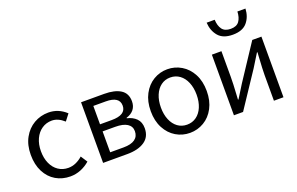

<svg xmlns="http://www.w3.org/2000/svg" viewBox="-97 -1205 2502 1615"><g transform="rotate(-20 1154.0 -398.0)"><path d="M52 -270.6Q52 -358.4 87.4 -422.7Q122.8 -487 182 -521.4Q241.2 -555.8 311.8 -555.8Q400.4 -555.8 469.8 -491.6L425.2 -433.8Q371.4 -482.2 315.6 -482.2Q266.2 -482.2 226.8 -455.6Q187.4 -429 165.1 -380.9Q142.8 -332.8 142.8 -270.6Q142.8 -208.4 164.3 -160.6Q185.8 -112.8 224.6 -86.6Q263.4 -60.4 313.4 -60.4Q349 -60.4 382 -75.3Q415 -90.2 442 -114.8L480.6 -55.4Q443.2 -22.8 398.4 -4.8Q353.6 13.2 305.4 13.2Q233.2 13.2 175.6 -20.7Q118 -54.6 85 -119Q52 -183.4 52 -270.6Z M1006.4 -404.4Q1006.4 -360.6 982.9 -331.3Q959.4 -302 916 -289V-284.8Q966.6 -273.4 998.3 -241.8Q1030 -210.2 1030 -155.2Q1030 -77.8 972.6 -38.9Q915.2 0 816.6 0H600.8V-542.6H807.2Q901.2 -542.6 953.8 -509.2Q1006.4 -475.8 1006.4 -404.4ZM920.4 -396.6Q920.4 -478.4 798.2 -478.4H687.4V-313.8H791.8Q920.4 -313.8 920.4 -396.6ZM943.4 -160Q943.4 -203.4 906.8 -226.9Q870.2 -250.4 800.2 -250.4H687.4V-63.4H806.8Q874.6 -63.4 909 -88.2Q943.4 -113 943.4 -160Z M1126 -270.6Q1126 -358.4 1160.1 -422.7Q1194.2 -487 1251.4 -521.4Q1308.6 -555.8 1376.2 -555.8Q1443.6 -555.8 1501.2 -521.4Q1558.8 -487 1592.9 -422.7Q1627 -358.4 1627 -270.6Q1627 -183.6 1592.9 -119.2Q1558.8 -54.8 1501.2 -20.8Q1443.6 13.2 1376.2 13.2Q1308.6 13.2 1251.4 -20.8Q1194.2 -54.8 1160.1 -119.2Q1126 -183.6 1126 -270.6ZM1536.2 -270.6Q1536.2 -333 1516.1 -381.1Q1496 -429.2 1459.7 -455.7Q1423.4 -482.2 1376.2 -482.2Q1328.8 -482.2 1292.9 -455.7Q1257 -429.2 1236.9 -381.1Q1216.8 -333 1216.8 -270.6Q1216.8 -208.2 1236.9 -160.4Q1257 -112.6 1292.9 -86.5Q1328.8 -60.4 1376.2 -60.4Q1423.4 -60.4 1459.7 -86.5Q1496 -112.6 1516.1 -160.4Q1536.2 -208.2 1536.2 -270.6Z M1857.4 -542.6V-312.2Q1857.4 -253.2 1851.4 -158.4Q1849.8 -134.2 1848.8 -112H1853.4Q1870 -138.2 1885.6 -163.4L1925.6 -227.8L2133.4 -542.6H2215.4V0H2129.8V-229.6Q2129.8 -277.2 2137 -393.6Q2138.2 -411 2139.4 -430.6H2134.6L2062.4 -314L1853.6 0H1771.8V-542.6ZM1822.4 -810.4H1894.6Q1896.6 -756.4 1920.1 -724.3Q1943.6 -692.2 1996.6 -692.2Q2049.6 -692.2 2072.7 -724.3Q2095.8 -756.4 2097.8 -810.4H2170Q2166.4 -737.2 2125.2 -688.5Q2084 -639.8 1996.6 -639.8Q1909.4 -639.8 1868.1 -688.5Q1826.8 -737.2 1822.4 -810.4Z"/></g></svg>

Font: 寒蝉端黑体 Light
Style: Regular
Weight: 300
Designer: ChillDuanSans {Warren2060}; 
Source Han Sans {Ryoko NISHIZUKA 西塚涼子 (kana, bopomofo & ideographs); Paul D. Hunt (Latin, G
Foundry: ChillType&Adobe
Version: Version 1.300;Glyphs 3.3 (3306)